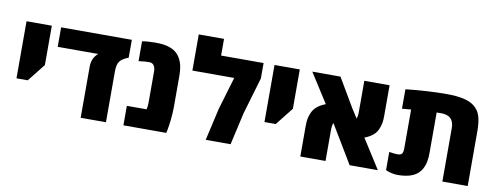

<svg xmlns="http://www.w3.org/2000/svg" viewBox="-63 -1082 3669 1417"><g transform="rotate(10 1771.5 -373.5)"><path d="M62 -204.6V-632.3H251.5V-337.4L146.5 -204.6Z M851.1 -632.3V-498.5Q803.2 -480 785.9 -456.3Q768.6 -432.6 768.6 -380.4V0H579.1V-383.8Q579.1 -447.8 624.5 -486.3H321.3V-632.3Z M927.2 -634.3Q966.3 -642.1 1026.4 -642.1Q1086.4 -642.1 1123 -630.9Q1159.7 -619.6 1182.1 -600.8Q1204.6 -582 1218.5 -554.2Q1232.4 -526.4 1237.5 -496.8Q1242.7 -467.3 1242.7 -431.2V-197.8Q1242.7 -151.9 1237.1 -102.3Q1231.4 -52.7 1226.1 -26.4L1220.7 0H899.4V-146H1047.4Q1053.2 -169.9 1053.2 -197.8V-431.2Q1053.2 -456.5 1042.2 -474.4Q1031.2 -492.2 1006.3 -492.2Q974.6 -492.2 939.9 -487.3L927.2 -485.8Z M1520 -632.3H1838.4V-516.6L1755.4 -234.9L1755.9 -235.4L1702.6 0H1516.1L1571.3 -241.7L1644 -486.3H1330.6V-757.3H1520Z M1920.4 -204.6V-632.3H2109.9V-337.4L2004.9 -204.6Z M2782.7 -632.3V-402.3Q2782.7 -372.1 2779.1 -349.9Q2775.4 -327.6 2764.2 -301.8Q2742.2 -248 2666.5 -219.7Q2759.8 -72.3 2806.2 0H2594.7L2423.3 -285.2Q2414.1 -270.5 2414.1 -231.4V0H2225.1V-230Q2225.1 -259.3 2229 -282.2Q2232.9 -305.2 2244.6 -331.1Q2268.1 -384.8 2343.3 -413.1Q2281.2 -510.3 2203.6 -632.3H2414.6L2540.5 -418.5L2585.4 -348.1Q2593.3 -365.2 2593.3 -400.9V-632.3Z M3415.5 -595.7Q3435.5 -579.6 3447.8 -561.8Q3460 -543.9 3467.3 -518.6Q3479.5 -476.1 3479.5 -409.2V0H3289.6V-400.9Q3289.6 -495.1 3193.8 -495.1Q3169.4 -495.1 3159.7 -494.6V-192.9Q3159.7 -156.7 3154.5 -127.9Q3149.4 -99.1 3135.5 -72.8Q3121.6 -46.4 3099.1 -28.8Q3050.3 9.3 2955.1 9.3Q2933.6 9.3 2911.1 4.2Q2888.7 -1 2877.4 -5.9L2865.7 -11.2V-147.5Q2902.3 -140.6 2927.7 -140.6Q2953.1 -140.6 2961.7 -152.6Q2970.2 -164.6 2970.2 -192.9V-483.4L2902.8 -478V-623.5Q3066.4 -641.6 3211.4 -641.6Q3356.4 -641.6 3415.5 -595.7Z"/></g></svg>

Font: Open Sans Hebrew Extra Bold
Style: Regular
Weight: 800
Foundry: Ascender Corporation, Yanek Iontef
Version: Version 2.001;PS 002.001;hotconv 1.0.70;makeotf.lib2.5.58329